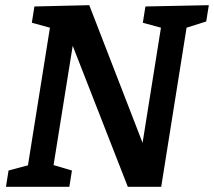

<svg xmlns="http://www.w3.org/2000/svg" viewBox="-20 -722 827 742"><path d="M542 -697 787 -702 777 -639 701 -615 603 0H474L261 -545L187 -84L258 -63L248 0H3L13 -63L88 -83L173 -615L103 -634L113 -697L325 -702L531 -170L602 -615L532 -634Z"/></svg>

Font: Bitter Pro SemiBold
Style: Italic
Weight: 600
Italic angle: -9°
Designer: Sol Matas, and Bitter project Authors
Foundry: Sol Matas
Version: Version 1.010